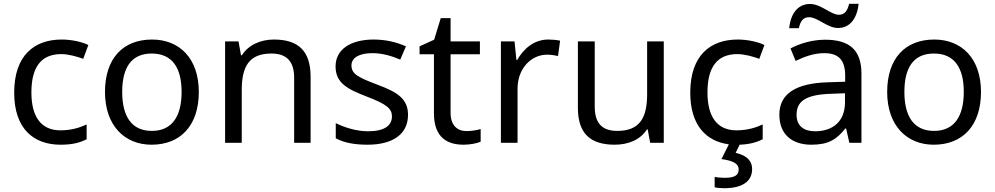

<svg xmlns="http://www.w3.org/2000/svg" viewBox="-20 -755 5260 1015"><path d="M300 10C361 10 402 0 438 -19V-97C401 -80 357 -66 299 -66C198 -66 146 -137 146 -266C146 -400 197 -469 304 -469C341 -469 388 -456 420 -444L447 -517C415 -533 360 -546 306 -546C162 -546 55 -463 55 -265C55 -75 157 10 300 10Z M1031 -269C1031 -446 929 -546 784 -546C630 -546 535 -446 535 -269C535 -91 639 10 781 10C934 10 1031 -91 1031 -269ZM626 -269C626 -396 673 -472 782 -472C891 -472 940 -396 940 -269C940 -142 891 -63 783 -63C674 -63 626 -142 626 -269Z M1428 -546C1360 -546 1294 -519 1259 -463H1254L1241 -536H1170V0H1258V-278C1258 -403 1296 -472 1415 -472C1497 -472 1535 -429 1535 -343V0H1622V-349C1622 -487 1556 -546 1428 -546Z M2137 -148C2137 -234 2078 -269 1976 -307C1873 -346 1838 -364 1838 -409C1838 -449 1877 -474 1949 -474C2001 -474 2051 -459 2096 -440L2126 -510C2076 -532 2020 -546 1955 -546C1835 -546 1754 -495 1754 -404C1754 -316 1816 -284 1920 -244C2025 -204 2052 -180 2052 -140C2052 -92 2014 -61 1925 -61C1862 -61 1797 -83 1755 -104V-24C1796 -2 1848 10 1923 10C2054 10 2137 -44 2137 -148Z M2446 -62C2397 -62 2362 -93 2362 -158V-468H2517V-536H2362V-659H2310L2275 -545L2198 -510V-468H2274V-156C2274 -26 2347 10 2431 10C2463 10 2502 3 2521 -6V-73C2504 -67 2472 -62 2446 -62Z M2878 -546C2803 -546 2748 -497 2714 -438H2710L2700 -536H2628V0H2716V-286C2716 -394 2789 -466 2872 -466C2890 -466 2913 -463 2930 -459L2941 -540C2923 -544 2898 -546 2878 -546Z M3489 -536H3401V-257C3401 -132 3362 -63 3243 -63C3162 -63 3124 -105 3124 -191V-536H3035V-185C3035 -49 3101 10 3230 10C3299 10 3365 -15 3400 -71H3404L3417 0H3489Z M3956 139C3956 88 3917 64 3869 53L3890 10C3942 8 3979 -2 4012 -19V-97C3975 -80 3931 -66 3873 -66C3772 -66 3720 -137 3720 -266C3720 -400 3771 -469 3878 -469C3915 -469 3962 -456 3994 -444L4021 -517C3989 -533 3934 -546 3880 -546C3736 -546 3629 -463 3629 -265C3629 -94 3712 -8 3833 8L3794 86C3845 93 3885 106 3885 141C3885 174 3859 185 3811 185C3792 185 3770 183 3758 180V235C3769 238 3788 240 3808 240C3906 240 3956 203 3956 139Z M4152 -606H4203C4212 -645 4226 -664 4258 -664C4302 -664 4354 -607 4410 -607C4473 -607 4511 -657 4519 -735H4469C4459 -696 4445 -677 4414 -677C4372 -677 4321 -734 4262 -734C4199 -734 4160 -685 4152 -606ZM4342 -545C4272 -545 4206 -524 4159 -499L4186 -433C4230 -454 4281 -474 4337 -474C4407 -474 4448 -444 4448 -355V-323L4357 -320C4182 -315 4100 -256 4100 -149C4100 -40 4172 10 4269 10C4359 10 4402 -17 4449 -76H4453L4470 0H4534V-365C4534 -490 4472 -545 4342 -545ZM4368 -259 4447 -262V-214C4447 -110 4379 -61 4289 -61C4231 -61 4191 -88 4191 -148C4191 -216 4234 -254 4368 -259Z M5166 -269C5166 -446 5064 -546 4919 -546C4765 -546 4670 -446 4670 -269C4670 -91 4774 10 4916 10C5069 10 5166 -91 5166 -269ZM4761 -269C4761 -396 4808 -472 4917 -472C5026 -472 5075 -396 5075 -269C5075 -142 5026 -63 4918 -63C4809 -63 4761 -142 4761 -269Z"/></svg>

Font: Noto Sans Inscriptional Parthian
Style: Regular
Weight: 400
Designer: Monotype Design Team
Foundry: Monotype Imaging Inc.
Version: Version 2.003